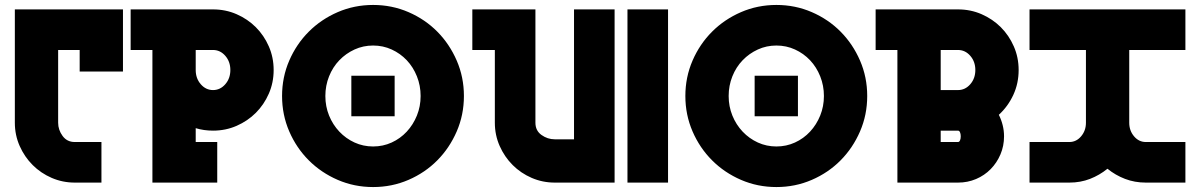

<svg xmlns="http://www.w3.org/2000/svg" viewBox="-20 -738 4835 776"><path d="M40 -700H477V-449H302V-536H215V-242Q215 -213 233 -188.5Q251 -164 282 -164H390V0H282Q233 0 189 -19Q145 -38 112 -71Q79 -104 59.5 -148Q40 -192 40 -242Z M508 -536V-700H841Q892 -700 936.5 -680.5Q981 -661 1014 -628Q1047 -595 1066.5 -550.5Q1086 -506 1086 -455Q1086 -404 1066.5 -359.5Q1047 -315 1014 -282Q981 -249 936.5 -229.5Q892 -210 841 -210Q804 -210 771 -220V-164H858V0H596V-536ZM771 -536V-455Q771 -421 791.5 -397.5Q812 -374 841 -374Q870 -374 890.5 -397.5Q911 -421 911 -455Q911 -489 890.5 -512.5Q870 -536 841 -536Z M1488 -718Q1564 -718 1631 -689Q1698 -660 1747.5 -610Q1797 -560 1826 -493Q1855 -426 1855 -350Q1855 -274 1826 -207Q1797 -140 1747.5 -90Q1698 -40 1631 -11Q1564 18 1488 18Q1412 18 1345 -11Q1278 -40 1228 -90Q1178 -140 1149 -207Q1120 -274 1120 -350Q1120 -426 1149 -493Q1178 -560 1228 -610Q1278 -660 1345 -689Q1412 -718 1488 -718ZM1488 -146Q1528 -146 1563 -162Q1598 -178 1624 -206Q1650 -234 1665 -271Q1680 -308 1680 -350Q1680 -392 1665 -429.5Q1650 -467 1624 -494.5Q1598 -522 1563 -538Q1528 -554 1488 -554Q1448 -554 1413 -538Q1378 -522 1351.5 -494.5Q1325 -467 1310 -429.5Q1295 -392 1295 -350Q1295 -308 1310 -271Q1325 -234 1351.5 -206Q1378 -178 1413 -162Q1448 -146 1488 -146ZM1575 -432V-268H1400V-432Z M1889 -700H2144V-242Q2144 -210 2168.5 -192.5Q2193 -175 2222 -175H2300V-700H2464V0H2222Q2173 0 2129 -19Q2085 -38 2052 -71Q2019 -104 1999.5 -148Q1980 -192 1980 -242V-536H1889ZM2516 -700H2680V0H2516Z M3118 -718Q3194 -718 3261 -689Q3328 -660 3377.5 -610Q3427 -560 3456 -493Q3485 -426 3485 -350Q3485 -274 3456 -207Q3427 -140 3377.5 -90Q3328 -40 3261 -11Q3194 18 3118 18Q3042 18 2975 -11Q2908 -40 2858 -90Q2808 -140 2779 -207Q2750 -274 2750 -350Q2750 -426 2779 -493Q2808 -560 2858 -610Q2908 -660 2975 -689Q3042 -718 3118 -718ZM3118 -146Q3158 -146 3193 -162Q3228 -178 3254 -206Q3280 -234 3295 -271Q3310 -308 3310 -350Q3310 -392 3295 -429.5Q3280 -467 3254 -494.5Q3228 -522 3193 -538Q3158 -554 3118 -554Q3078 -554 3043 -538Q3008 -522 2981.5 -494.5Q2955 -467 2940 -429.5Q2925 -392 2925 -350Q2925 -308 2940 -271Q2955 -234 2981.5 -206Q3008 -178 3043 -162Q3078 -146 3118 -146ZM3205 -432V-268H3030V-432Z M3852 -700Q3903 -700 3947.5 -680.5Q3992 -661 4025 -628Q4058 -595 4077.5 -550.5Q4097 -506 4097 -455Q4097 -401 4075.5 -354.5Q4054 -308 4017 -274Q4027 -254 4032.5 -232Q4038 -210 4038 -187Q4038 -148 4023.5 -114Q4009 -80 3984 -54.5Q3959 -29 3925 -14.5Q3891 0 3852 0H3607V-536H3519V-700ZM3782 -374H3852Q3881 -374 3901.5 -397.5Q3922 -421 3922 -455Q3922 -489 3901.5 -512.5Q3881 -536 3852 -536H3782ZM3782 -210V-164H3852Q3857 -164 3860 -170.5Q3863 -177 3863 -187Q3863 -197 3860 -203.5Q3857 -210 3852 -210Z M4141 -164H4302Q4330 -164 4349.5 -187Q4369 -210 4369 -242V-536H4141V-700H4771V-536H4544V-242Q4544 -210 4563.5 -187Q4583 -164 4611 -164H4771V0H4611Q4566 0 4527 -15Q4488 -30 4456 -56Q4424 -30 4385.5 -15Q4347 0 4302 0H4141Z"/></svg>

Font: Aoudax Cyrillic
Style: Regular
Weight: 400
Designer: William Zhang
Foundry: William Zhang
Version: Version 1.00 June 4, 2021, initial release